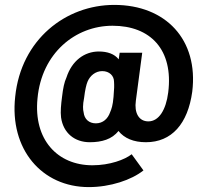

<svg xmlns="http://www.w3.org/2000/svg" viewBox="-20 -674 846 783"><path d="M342 89C430 89 516 60 565 21L517 -45C489 -23 428 0 357 0C214 0 116 -105 133 -273C150 -457 287 -569 439 -569C593 -569 688 -472 666 -297C657 -226 628 -179 585 -179C546 -179 527 -214 534 -263L560 -459H468L464 -432C447 -454 418 -464 383 -464C324 -464 273 -426 251 -358C242 -339 237 -313 233 -279C229 -249 226 -218 229 -195C238 -131 285 -94 346 -94C395 -94 437 -106 463 -140C487 -110 525 -94 575 -94C680 -94 746 -169 764 -300C790 -512 656 -654 446 -654C248 -654 66 -513 42 -280C18 -65 151 89 342 89ZM321 -216C318 -227 317 -245 323 -275C327 -308 332 -329 337 -341C347 -365 369 -384 397 -384C426 -384 445 -365 445 -341C446 -325 446 -313 443 -279C440 -244 435 -230 429 -216C420 -190 400 -171 371 -171C343 -171 324 -188 321 -216Z"/></svg>

Font: Vanilla Cream ExtraBold
Style: Regular
Weight: 800
Designer: Jeremy Tribby, Jinavaṁso
Foundry: Tribby Type
Version: Version 1.422;Glyphs 3.1.2 (3151)